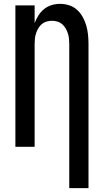

<svg xmlns="http://www.w3.org/2000/svg" viewBox="-20 -763 540 998"><path d="M340 215V-535Q340 -549 338.5 -563Q337 -577 332.5 -590.5Q328 -604 320.5 -616.5Q313 -629 302.5 -638Q292 -647 278 -651Q264 -655 250 -655Q236 -655 222 -651Q208 -647 197.5 -638Q187 -629 179.5 -616.5Q172 -604 167.5 -590.5Q163 -577 161.5 -563Q160 -549 160 -535V0H60V-735H160V-643Q168 -664 180 -683Q192 -702 209.5 -716Q227 -730 248.5 -736.5Q270 -743 292 -743Q316 -743 339.5 -735.5Q363 -728 380.5 -712Q398 -696 410 -674.5Q422 -653 428.5 -630Q435 -607 437.5 -583Q440 -559 440 -535V215Z"/></svg>

Font: Iosevka Term Curly Semibold
Style: Regular
Weight: 600
Designer: Belleve Invis
Foundry: Belleve Invis
Version: Version 32.3.0